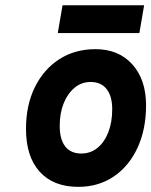

<svg xmlns="http://www.w3.org/2000/svg" viewBox="-20 -714 588 746"><path d="M284 12Q187.5 12 134.2 -46.8Q81 -105.5 81 -213Q81 -305 115.2 -374.8Q149.5 -444.5 210.2 -483.8Q271 -523 351 -523Q441 -523 494.2 -463.8Q547.5 -404.5 547.5 -305Q547.5 -211 514.2 -139.5Q481 -68 421.8 -28Q362.5 12 284 12ZM296 -117.5Q331.5 -117.5 358.5 -139.2Q385.5 -161 400.8 -200Q416 -239 416 -289.5Q416 -340.5 394.2 -368Q372.5 -395.5 332 -395.5Q297 -395.5 270 -373.2Q243 -351 227.5 -312.8Q212 -274.5 212 -225Q212 -172.5 233.5 -145Q255 -117.5 296 -117.5ZM204.5 -585.5 223 -693.5H540L521.5 -585.5Z"/></svg>

Font: Overpass ExtraBold
Style: Italic
Weight: 800
Italic angle: -10°
Designer: Delve Withrington, Dave Bailey, Thomas Jockin
Foundry: Delve Fonts LLC
Version: Version 4.000